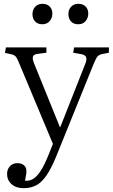

<svg xmlns="http://www.w3.org/2000/svg" viewBox="-20 -755 590 1005"><path d="M104 230Q64 230 40.5 209Q17 188 17 155Q17 131 32 115Q47 99 71 99Q93 99 105.5 110Q118 121 118 138Q119 145 117 157.5Q115 170 111 191Q132 193 151.5 182.5Q171 172 191.5 141.5Q212 111 236 51L257 -2L82 -420Q71 -448 63.5 -457.5Q56 -467 39 -471L6 -478L11 -507H223V-479L177 -473Q158 -471 153 -460Q148 -449 158 -424L293 -91H296L426 -420Q435 -442 431 -455Q427 -468 403 -472L363 -479L368 -507H550V-479L515 -472Q500 -469 491.5 -460.5Q483 -452 470 -420L275 62Q248 128 222.5 164.5Q197 201 168.5 215.5Q140 230 104 230ZM390 -628Q365 -628 351.5 -643Q338 -658 338 -681Q338 -704 352 -719.5Q366 -735 390 -735Q414 -735 428 -721Q442 -707 442 -684Q442 -661 428 -644.5Q414 -628 390 -628ZM201 -628Q177 -628 163.5 -643Q150 -658 150 -681Q150 -704 164 -719.5Q178 -735 202 -735Q226 -735 240 -721Q254 -707 254 -684Q254 -661 240 -644.5Q226 -628 201 -628Z"/></svg>

Font: Literata 36pt Light
Style: Regular
Weight: 300
Designer: Latin by Veronika Burian and Jose Scaglione. Greek by Irene Vlachou. Cyrillic by Vera Evstafieva.
Foundry: TypeTogether
Version: Version 3.002